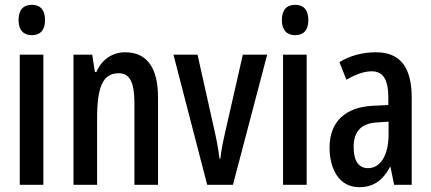

<svg xmlns="http://www.w3.org/2000/svg" viewBox="-20 -767 1790 797"><path d="M112 -747C76 -747 57 -725 57 -683C57 -643 77 -621 112 -621C148 -621 167 -643 167 -683C167 -724 149 -747 112 -747ZM160 -540H62V0H160Z M500 -550C447 -550 403 -521 380 -468H374L363 -540H285V0H383V-274C383 -409 408 -463 473 -463C520 -463 538 -422 538 -340V0H636V-363C636 -488 588 -550 500 -550Z M840 0H947L1089 -540H988L914 -215C904 -171 897 -134 895 -109H891C886 -152 878 -192 869 -231L800 -540H700Z M1205 -747C1169 -747 1150 -725 1150 -683C1150 -643 1170 -621 1205 -621C1241 -621 1260 -643 1260 -683C1260 -724 1242 -747 1205 -747ZM1253 -540H1155V0H1253Z M1541 -550C1484 -550 1433 -536 1389 -509L1418 -436C1458 -459 1492 -471 1523 -471C1571 -471 1592 -436 1592 -361V-331L1528 -328C1413 -322 1348 -262 1348 -154C1348 -68 1386 10 1471 10C1530 10 1569 -18 1599 -74H1601L1616 0H1689V-362C1689 -484 1644 -550 1541 -550ZM1548 -259 1593 -262V-209C1593 -122 1559 -69 1508 -69C1470 -69 1448 -97 1448 -157C1448 -222 1480 -256 1548 -259Z"/></svg>

Font: Noto Sans Bengali ExtraCondensed Medium
Style: Regular
Weight: 500
Width: 2
Designer: Joana Ranito - Universal Thirst; Jelle Bosma - Monotype Design Team
Foundry: Universal Thirst ehf.
Version: Version 3.000